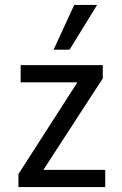

<svg xmlns="http://www.w3.org/2000/svg" viewBox="-20 -761 498 781"><path d="M55 0V-53L314 -456L321 -426H64V-496H398V-442L137 -40L131 -70H408V0ZM198 -559 282 -741H375L263 -559Z"/></svg>

Font: Nunito Sans 7pt Condensed
Style: Regular
Weight: 400
Width: 3
Designer: Vernon Adams
Foundry: Vernon Adams
Version: Version 3.101;gftools[0.9.27]